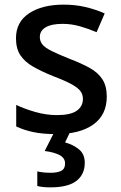

<svg xmlns="http://www.w3.org/2000/svg" viewBox="-20 -569 524 829"><path d="M441 -152Q441 -73 383 -31.5Q325 10 222 10Q165 10 124.5 1.5Q84 -7 50 -23V-116Q85 -99 132.5 -85.5Q180 -72 225 -72Q285 -72 311.5 -91Q338 -110 338 -142Q338 -160 328 -174.5Q318 -189 290.5 -204.5Q263 -220 210 -240Q158 -261 122.5 -281.5Q87 -302 68 -330.5Q49 -359 49 -404Q49 -474 105.5 -511.5Q162 -549 255 -549Q304 -549 347.5 -539Q391 -529 432 -511L397 -430Q362 -445 325 -455.5Q288 -466 250 -466Q202 -466 177 -451Q152 -436 152 -409Q152 -390 164 -376Q176 -362 204.5 -348Q233 -334 283 -314Q333 -295 368.5 -275Q404 -255 422.5 -226Q441 -197 441 -152ZM346 134Q346 184 310 212Q274 240 197 240Q163 240 141 234V171Q166 177 199 177Q228 177 244.5 168.5Q261 160 261 137Q261 113 237 100.5Q213 88 173 83L215 0H283L261 46Q295 55 320.5 75.5Q346 96 346 134Z"/></svg>

Font: Noto Sans Tamil Medium
Style: Regular
Weight: 500
Designer: Jelle Bosma - Monotype Design Team
Foundry: Monotype Imaging Inc.
Version: Version 2.004; ttfautohint (v1.8.4.7-5d5b)